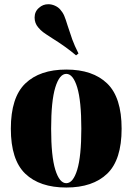

<svg xmlns="http://www.w3.org/2000/svg" viewBox="-20 -856 616 891"><path d="M30.8 0ZM544.4 -258.8Q544.4 -114.3 477.5 -50Q410.6 14.2 287.6 14.2Q164.1 14.2 97.2 -50Q30.3 -114.3 30.3 -258.8Q30.3 -403.8 97.4 -468.5Q164.6 -533.2 287.6 -533.2Q410.6 -533.2 477.5 -468.5Q544.4 -403.8 544.4 -258.8ZM217.3 -258.8Q217.3 -130.9 236.6 -68.4Q255.9 -5.9 287.6 -5.9Q319.3 -5.9 338.4 -68.4Q357.4 -130.9 357.4 -258.8Q357.4 -387.2 338.4 -450.2Q319.3 -513.2 287.6 -513.2Q255.9 -513.2 236.6 -450.2Q217.3 -387.2 217.3 -258.8ZM204.1 -836.4Q219.7 -836.4 234.9 -829.6Q250 -822.8 259.3 -812Q271.5 -798.3 278.1 -782.7Q284.7 -767.1 293.9 -736.8Q305.2 -701.2 315.4 -672.9Q325.7 -644.5 344.2 -607.9L333 -599.1Q285.6 -639.2 221.2 -679.2Q192.9 -697.3 180.4 -706.5Q168 -715.8 157.2 -729Q140.6 -748.5 140.6 -774.4Q140.6 -802.7 161.1 -819.8Q179.2 -836.4 204.1 -836.4Z"/></svg>

Font: TypoPRO Playfair Display
Style: Regular
Weight: 900
Designer: Claus Eggers Sørensen
Foundry: Claus Eggers Sørensen
Version: Version 1.004;PS 001.004;hotconv 1.0.70;makeotf.lib2.5.58329